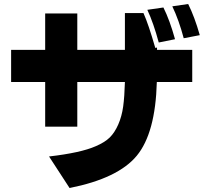

<svg xmlns="http://www.w3.org/2000/svg" viewBox="-20 -861 1040 969"><path d="M36.1 -447.3V-609.4H208V-793H370.1V-609.4H610.4V-794.9H704.1Q729.5 -738.3 763.7 -619.1L772.5 -621.1V-609.4H950.2V-447.3H771.5Q764.6 -189.5 670.4 -75.2Q576.2 39.1 331.1 87.9L227.5 -71.3Q387.7 -89.8 462.9 -123Q508.8 -142.6 533.7 -167Q558.6 -191.4 576.7 -232.4Q594.7 -273.4 601.6 -323.2Q608.4 -373 610.4 -447.3H370.1V-221.7H208V-447.3ZM723.6 -811.5 804.7 -823.2Q836.9 -758.8 863.3 -663.1L781.2 -646.5Q754.9 -744.1 723.6 -811.5ZM849.6 -829.1 929.7 -840.8Q961.9 -776.4 988.3 -683.6L907.2 -668Q882.8 -759.8 849.6 -829.1Z"/></svg>

Font: GenEi M Gothic v2 Heavy
Style: Regular
Weight: 800
Version: Version 2.0